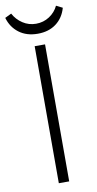

<svg xmlns="http://www.w3.org/2000/svg" viewBox="-109 -924 489 966"><g transform="rotate(-10 136.0 -441.0)"><path d="M163 0H110V-700H163ZM137 -759Q80 -759 41.5 -788Q3 -817 -11 -866L22 -882Q39 -850 69.5 -830Q100 -810 137 -810Q175 -810 205.5 -830Q236 -850 251 -882L283 -866Q269 -816 231 -787.5Q193 -759 137 -759Z"/></g></svg>

Font: Tilda Sans Light
Style: Regular
Weight: 300
Designer: ParaType Ltd
Foundry: ParaType Ltd
Version: Version 1.009